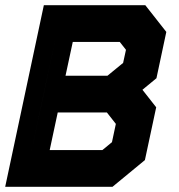

<svg xmlns="http://www.w3.org/2000/svg" viewBox="-32 -720 688 740"><path d="M-12 0 137 -700H528L609 -597L571 -418.5L517 -374L570 -306.5L526.5 -103L401.5 0ZM75 -69H374L463.5 -143L492 -278L431 -356H397.5L508.5 -457L530.5 -559.5L481.5 -631.5H194.5ZM75 -69 136 -356H431L492 -278L463.5 -143L374 -69ZM136 -356 194.5 -631.5H481.5L530.5 -559.5L508.5 -457L397.5 -356ZM159.5 -141.5H362.5L399.5 -172L414.5 -242.5L380 -286.5H190.5ZM220.5 -428H382L442.5 -477.5L453.5 -528L429.5 -558.5H248.5Z"/></svg>

Font: Tourney Black
Style: Italic
Weight: 900
Italic angle: -12°
Version: Version 1.015